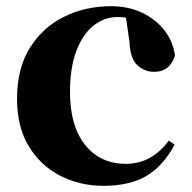

<svg xmlns="http://www.w3.org/2000/svg" viewBox="-20 -583 619 620"><path d="M314 17Q238 17 174.5 -15.5Q111 -48 73 -110.5Q35 -173 35 -264Q35 -362 76.5 -428.5Q118 -495 187 -529Q256 -563 339 -563Q394 -563 438.5 -542Q483 -521 511 -485Q539 -449 545 -404Q529 -351 478 -351Q447 -351 423.5 -372.5Q400 -394 398 -449L384 -545L461 -499Q433 -514 409.5 -521Q386 -528 360 -528Q316 -528 281 -499.5Q246 -471 226 -417Q206 -363 206 -286Q206 -176 255 -115Q304 -54 386 -54Q430 -54 465 -74Q500 -94 525 -129L544 -116Q507 -47 453 -15Q399 17 314 17Z"/></svg>

Font: Noto Serif TC ExtraLight Black
Style: Regular
Weight: 900
Version: Version 2.003-H1;hotconv 1.1.1;makeotfexe 2.6.0